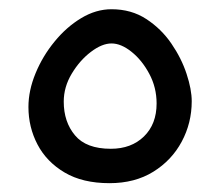

<svg xmlns="http://www.w3.org/2000/svg" viewBox="-20 -492 484 422"><path d="M220.7 -89.4Q161.6 -89.4 122.1 -112.8Q82.5 -136.2 62.5 -174.3Q42.5 -212.4 42.5 -256.8Q42.5 -293 58.1 -330.8Q73.7 -368.7 99.9 -400.6Q126 -432.6 158.4 -452.1Q190.9 -471.7 225.1 -471.7Q268.6 -471.7 301.5 -450.2Q334.5 -428.7 356.7 -396.2Q378.9 -363.8 390.1 -329.6Q401.4 -295.4 401.4 -269.5Q401.4 -221.7 379.4 -180.7Q357.4 -139.6 316.9 -114.5Q276.4 -89.4 220.7 -89.4ZM223.6 -165Q268.6 -165 296.4 -192.1Q324.2 -219.2 324.2 -264.6Q324.2 -299.8 308.1 -329.8Q292 -359.9 269 -378.2Q246.1 -396.5 225.1 -396.5Q204.1 -396.5 179.7 -377.9Q155.3 -359.4 137.7 -330.1Q120.1 -300.8 120.1 -268.6Q120.1 -224.1 144.8 -194.6Q169.4 -165 223.6 -165Z"/></svg>

Font: Harmattan Medium
Style: Regular
Weight: 500
Designer: George W. Nuss III and SIL International
Foundry: SIL International
Version: Version 4.000